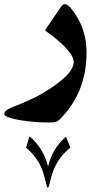

<svg xmlns="http://www.w3.org/2000/svg" viewBox="-92 -348 507 921"><path d="M323.2 -96.2Q323.2 85 209 209.5Q199.7 219.7 193.6 225.6Q187.5 231.4 180.7 234.6Q173.8 237.8 164.3 238.8Q154.8 239.7 138.7 239.7Q117.2 239.7 93 238.3Q68.8 236.8 45.7 234.1Q22.5 231.4 1.2 227.8Q-20 224.1 -36.4 219.5Q-52.7 214.8 -62.3 209.7Q-71.8 204.6 -71.8 199.2Q-71.8 181.6 -30.3 165Q12.7 148.4 48.1 132.3Q83.5 116.2 113.3 99.1H112.8Q261.7 11.2 261.7 -51.3Q261.7 -76.2 227.5 -114.3Q193.4 -152.3 123.5 -202.6L202.1 -317.4Q209 -328.1 218.3 -328.1Q226.6 -328.1 235.8 -320.6Q245.1 -313 255.1 -300Q265.1 -287.1 275.1 -270.5Q285.2 -253.9 294.4 -235.4Q323.2 -169.9 323.2 -96.2ZM245.6 360.4Q217.3 382.8 199 407.2Q180.7 431.6 168 460.4Q162.1 473.1 156.7 491Q151.4 508.8 146 530.8H146.5Q141.1 553.2 137.7 553.2Q133.3 553.2 128.9 530.3Q124 509.8 118.4 490.7Q112.8 471.7 106.4 456.5Q95.2 430.7 77.4 406.7Q59.6 382.8 33.2 360.8L47.4 311Q48.3 307.6 49.8 307.6Q50.8 307.6 52.2 308.1Q53.7 308.6 55.2 310.5Q68.4 321.8 81.3 337.2Q94.2 352.5 105 369.6Q114.7 385.7 124 406.7Q133.3 427.7 138.7 451.2Q157.7 368.2 218.8 312.5H218.3Q219.7 311.5 221.7 309.6Q222.7 308.6 223.6 308.1Q224.1 308.1 224.9 309.8Q225.6 311.5 226.6 313Z"/></svg>

Font: XB Zar
Style: Bold
Weight: 700
Designer: Behnam
Foundry: Irmug
Version: Version 8.005 2009